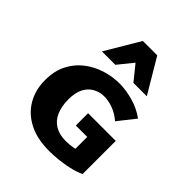

<svg xmlns="http://www.w3.org/2000/svg" viewBox="-202 -834 962 962"><g transform="rotate(45 279.0 -353.0)"><path d="M308 8Q222 8 163 -22.5Q104 -53 73 -106.5Q42 -160 42 -229Q42 -294 66 -341Q90 -388 130 -419Q170 -450 219 -465.5Q268 -481 319 -481Q363 -481 414 -467Q465 -453 508 -422L436 -331Q406 -357 373 -369Q340 -381 309 -381Q279 -381 252 -366.5Q225 -352 209 -322Q193 -292 193 -243Q193 -194 208.5 -158.5Q224 -123 255 -104.5Q286 -86 333 -86Q358 -86 387 -91.5Q416 -97 443 -107L393 -30V-177H312V-264H508V-29Q478 -15 442 -7Q406 1 371.5 4.5Q337 8 308 8ZM365 -532 277 -641 250 -714H352L460 -532ZM142 -532 250 -714H352L326 -642L237 -532Z"/></g></svg>

Font: Ysabeau SC ExtraBold
Style: Regular
Weight: 800
Designer: Christian Thalmann (Catharsis Fonts)
Version: Version 2.001;gftools[0.9.30]; featfreeze: smcp